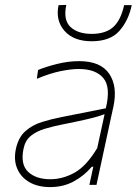

<svg xmlns="http://www.w3.org/2000/svg" viewBox="-20 -753 556 782"><path d="M184 9Q134.5 9 99.8 -11Q65 -31 50 -66.5Q35 -102 45 -148Q55.5 -194.5 83.8 -219.2Q112 -244 150.5 -256Q189 -268 230 -276L411 -312Q432 -398.5 400.8 -435.2Q369.5 -472 301 -472Q269.5 -472 226.5 -463.2Q183.5 -454.5 130 -432L135 -468Q166.5 -481 212.2 -492.5Q258 -504 302 -504Q390 -504 424.8 -452.5Q459.5 -401 442 -319Q437.5 -298 431.5 -271.5Q425.5 -245 418.5 -211L402.5 -137Q396 -107 388.8 -73.5Q381.5 -40 373 0H344L360 -74H354Q322 -36.5 279.8 -13.8Q237.5 9 184 9ZM185 -23Q235.5 -23 283.8 -49.8Q332 -76.5 376 -150L406 -288Q395.5 -284 378.5 -278.8Q361.5 -273.5 327.8 -265.8Q294 -258 234 -246Q196 -238.5 162.5 -228.5Q129 -218.5 106 -200Q83 -181.5 76 -148Q62.5 -83.5 94.5 -53.2Q126.5 -23 185 -23ZM353.5 -585Q279.5 -585 242.5 -627.5Q205.5 -670 218.5 -732L250 -733Q237 -671.5 267 -643.2Q297 -615 353.5 -615Q410.5 -615 441.5 -643.2Q472.5 -671.5 485.5 -732H516.5Q503.5 -669.5 466.2 -627.2Q429 -585 353.5 -585Z"/></svg>

Font: Commissioner Thin
Style: Italic
Weight: 100
Italic angle: -12°
Designer: Kostas Bartsokas
Foundry: Kostas Bartsokas
Version: Version 1.000; ttfautohint (v1.8.3)